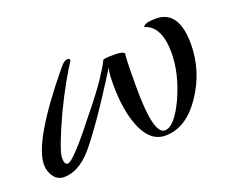

<svg xmlns="http://www.w3.org/2000/svg" viewBox="-64 -387 582 488"><g transform="rotate(-20 227.0 -142.5)"><path d="M37 7Q20 7 9.5 -7Q-1 -21 -1 -40Q-1 -103 124 -255Q132 -265 137.5 -268.5Q143 -272 147 -272Q153 -272 153 -266L151 -263Q141 -248 124 -218Q107 -188 87 -146Q69 -107 58.5 -79Q48 -51 48 -41Q48 -22 57 -22Q72 -22 144 -114Q185 -164 205 -194Q225 -224 232 -239Q235 -242 262 -242Q288 -242 290 -234Q287 -234 287 -144Q287 -17 318 -17Q344 -17 373 -79Q401 -141 401 -197Q401 -269 358 -282Q362 -292 393 -292Q455 -292 455 -201Q455 -128 413 -66Q371 -4 315 -4Q276 -4 255 -50.5Q234 -97 234 -173Q234 -201 238 -216Q195 -147 163.5 -102Q132 -57 113 -35Q76 7 37 7Z"/></g></svg>

Font: Qwigley
Style: Regular
Weight: 400
Designer: Robert E. Leuschke
Foundry: Robert E. Leuschke
Version: Version 1.010; ttfautohint (v1.8.3)